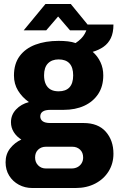

<svg xmlns="http://www.w3.org/2000/svg" viewBox="-20 -744 595 963"><path d="M142 199Q105 199 74.5 182.5Q44 166 26 137Q8 108 8 70Q8 29 31 0Q54 -29 87 -44Q63 -59 49 -81.5Q35 -104 35 -131Q35 -168 60.5 -195Q86 -222 125 -232Q91 -256 70.5 -289.5Q50 -323 50 -365Q50 -424 78.5 -462.5Q107 -501 157.5 -520Q208 -539 274 -539Q300 -539 321 -536.5Q342 -534 359 -528Q391 -549 405 -574.5Q419 -600 420 -621H549Q549 -580 536 -553Q523 -526 499.5 -509.5Q476 -493 445 -484Q470 -462 484 -432Q498 -402 498 -366Q498 -311 472.5 -272.5Q447 -234 402.5 -213.5Q358 -193 299 -193H233Q207 -193 194.5 -184.5Q182 -176 182 -160Q182 -145 194 -136Q206 -127 232 -127H399Q472 -127 510.5 -83.5Q549 -40 549 27Q549 76 525 115Q501 154 458 176.5Q415 199 359 199ZM210 101H339Q356 101 369 94Q382 87 389.5 74.5Q397 62 397 46Q397 21 381.5 6.5Q366 -8 343 -8H210Q187 -8 171.5 6.5Q156 21 156 46Q156 70 171.5 85.5Q187 101 210 101ZM274 -286Q310 -286 328.5 -306Q347 -326 347 -366Q347 -406 328.5 -426Q310 -446 274 -446Q240 -446 220.5 -426Q201 -406 201 -366Q201 -340 209.5 -322Q218 -304 234 -295Q250 -286 274 -286ZM99 -592 208 -724H335L443 -592H331L246 -691H297L212 -592Z"/></svg>

Font: Archivo SemiCondensed ExtraBold
Style: Regular
Weight: 800
Width: 4
Designer: Hector Gatti
Foundry: Omnibus-Type
Version: Version 2.001